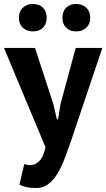

<svg xmlns="http://www.w3.org/2000/svg" viewBox="-29 -741 535 966"><path d="M239 -219 257 -141H263L276 -220L352 -500H486L334 -49Q315 7 297.5 53.5Q280 100 259 134Q238 168 212.5 186.5Q187 205 152 205Q100 205 69 188L93 84Q108 90 123 90Q146 90 167.5 70.5Q189 51 200 0L-9 -500H147ZM66 -651Q66 -683 85.5 -702Q105 -721 137 -721Q169 -721 187.5 -702Q206 -683 206 -651Q206 -621 187.5 -602Q169 -583 137 -583Q105 -583 85.5 -602Q66 -621 66 -651ZM285 -651Q285 -683 303.5 -702Q322 -721 354 -721Q386 -721 405.5 -702Q425 -683 425 -651Q425 -621 405.5 -602Q386 -583 354 -583Q322 -583 303.5 -602Q285 -621 285 -651Z"/></svg>

Font: PTSans
Style: Bold
Weight: 700
Designer: A.Korolkova, O.Umpeleva, V.Yefimov
Foundry: ParaType Ltd
Version: Version 2.003W OFL